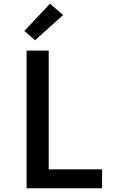

<svg xmlns="http://www.w3.org/2000/svg" viewBox="-20 -1005 640 1025"><path d="M122 0V-735H240V-101H525V0ZM167 -790 110 -840 247 -985 317 -925Z"/></svg>

Font: Iosevka Aile
Style: Bold
Weight: 700
Designer: Belleve Invis
Foundry: Belleve Invis
Version: Version 28.0.1; ttfautohint (v1.8.4)